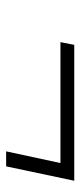

<svg xmlns="http://www.w3.org/2000/svg" viewBox="166 -720 267 640"><g transform="rotate(90 300.0 -399.5)"><path d="M484 -286 523 -467H120L129 -513H582L534 -286Z"/></g></svg>

Font: Victor Mono Thin
Style: Italic
Weight: 100
Italic angle: -12°
Monospace: yes
Designer: Rune Bjørnerås
Version: Version 1.561;gftools[0.9.30]